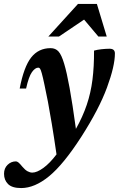

<svg xmlns="http://www.w3.org/2000/svg" viewBox="-82 -690 603 975"><path d="M50.5 -240.5H18Q39 -350.5 76.2 -398Q113.5 -445.5 175 -445.5Q200 -445.5 215.2 -428.5Q230.5 -411.5 244 -366Q257 -323 271.5 -243.2Q286 -163.5 303.5 -35.5Q338 -97 358.5 -157.5Q379 -218 387.5 -285Q396 -352 395.5 -433Q411 -437.5 433.2 -440Q455.5 -442.5 474.5 -442.5Q501.5 -442.5 501.5 -418.5Q501.5 -354.5 461.2 -245.2Q421 -136 331 4.5Q240.5 145 167.2 205Q94 265 25.5 265Q-20.5 265 -41 244.8Q-61.5 224.5 -61.5 192.5Q-61.5 164.5 -43.5 147Q-25.5 129.5 -1 129.5Q4.5 129.5 11.8 135.2Q19 141 32 157Q45.5 173 58 179.8Q70.5 186.5 82 186.5Q105.5 186.5 138.2 162.8Q171 139 205 94Q192 4.5 181.2 -60.2Q170.5 -125 161.5 -172.8Q152.5 -220.5 144 -258.5Q135.5 -299 130.2 -317.8Q125 -336.5 121.2 -341.5Q117.5 -346.5 112.5 -346.5Q96.5 -346.5 80.2 -323.8Q64 -301 50.5 -240.5ZM163.5 -504.5 314 -670H410L460 -504.5H417.5L345 -590.5L217.5 -504.5Z"/></svg>

Font: Newsreader Text
Style: Bold Italic
Weight: 700
Italic angle: -17°
Designer: Hugues Gentile
Foundry: Production Type
Version: Version 1.001